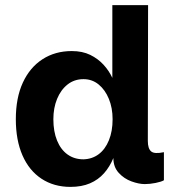

<svg xmlns="http://www.w3.org/2000/svg" viewBox="-20 -720 700 752"><path d="M424 -101Q410 -67 387.5 -41.5Q365 -16 332.5 -2Q300 12 256 12Q191 12 142.5 -20Q94 -52 68 -111.5Q42 -171 42 -253Q42 -337 69.5 -396.5Q97 -456 146.5 -488Q196 -520 261 -520Q303 -520 333.5 -505Q364 -490 385.5 -466.5Q407 -443 420 -415V-700H560L559 -168Q559 -138 572 -127Q585 -116 622 -124V-14Q612 -8 589.5 -3.5Q567 1 547 1Q524 1 495 -9.5Q466 -20 445 -43Q424 -66 424 -101ZM307 -96Q341 -97 366.5 -116Q392 -135 406.5 -170.5Q421 -206 421 -253Q421 -297 406.5 -332.5Q392 -368 366.5 -389Q341 -410 307 -410Q271 -410 244.5 -389Q218 -368 203.5 -332.5Q189 -297 189 -253Q189 -205 203.5 -169.5Q218 -134 244.5 -115Q271 -96 307 -96Z"/></svg>

Font: Inclusive Sans
Style: Regular
Weight: 400
Designer: Olivia King
Foundry: Olivia King
Version: Version 2.004